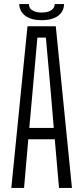

<svg xmlns="http://www.w3.org/2000/svg" viewBox="-20 -930 412 950"><path d="M36 0 116 -800H256L336 0H272L251 -241H120L99 0ZM125 -297H246L232 -465L207 -744H165L140 -464ZM75 -910H123Q123 -890 140 -879Q157 -868 186 -868Q216 -868 233 -879Q250 -890 251 -910H297Q296 -872 266.5 -851Q237 -830 186 -830Q136 -830 106.5 -851Q77 -872 75 -910Z"/></svg>

Font: Big Shoulders Text Light
Style: Regular
Weight: 300
Designer: Patric King
Foundry: XO Type Co
Version: Version 1.000; ttfautohint (v1.8.2)